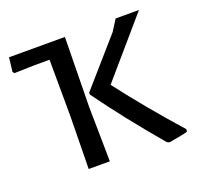

<svg xmlns="http://www.w3.org/2000/svg" viewBox="-93 -557 691 665"><g transform="rotate(-20 252.5 -224.5)"><path d="M425 9 416 5Q304 -127 222 -241V-248L370 -417L396 -458H482L301 -248Q389 -133 495 -14L494 -5Q478 0 425 9ZM130 0 133 -194 132 -402H78L2 -400L-3 -406L3 -458H209L205 -201L208 0Z"/></g></svg>

Font: Alegreya Sans SC
Style: Regular
Weight: 400
Designer: Juan Pablo del Peral
Foundry: Huerta Tipografica
Version: Version 2.007